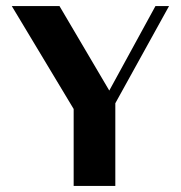

<svg xmlns="http://www.w3.org/2000/svg" viewBox="-20 -617 599 636"><path d="M19 -597H177L342 -317L495 -597H540L362 -275V-1H224V-256Z"/></svg>

Font: Gamine
Style: Bold
Weight: 700
Designer: Tapiwanashe Sebastian Garikayi
Version: Version 1.000